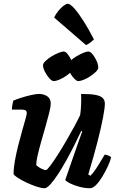

<svg xmlns="http://www.w3.org/2000/svg" viewBox="-20 -998 616 1018"><path d="M216 0Q199 0 172.5 -9Q146 -18 118.5 -31Q91 -44 72.5 -56.5Q54 -69 52 -75Q52 -106 59 -145.5Q66 -185 76.5 -226.5Q87 -268 97.5 -304.5Q108 -341 115 -366.5Q122 -392 122 -398Q122 -410 114 -413.5Q106 -417 92 -417H43Q43 -430 46 -443.5Q49 -457 50 -464Q65 -471 91.5 -479.5Q118 -488 145 -494Q172 -500 186 -500Q212 -500 230.5 -487.5Q249 -475 249 -450Q249 -433 241 -400.5Q233 -368 221.5 -328Q210 -288 198.5 -247.5Q187 -207 179.5 -174Q172 -141 172 -123Q181 -113 198 -104.5Q215 -96 223 -96Q229 -96 246 -118.5Q263 -141 286 -177Q309 -213 332.5 -253.5Q356 -294 375.5 -330Q395 -366 405 -388Q409 -413 410 -444.5Q411 -476 410 -500Q461 -500 488 -494.5Q515 -489 525.5 -477.5Q536 -466 536 -448Q536 -427 526.5 -376Q517 -325 497.5 -248.5Q478 -172 448 -73L459 -66Q470 -76 484 -96Q498 -116 511.5 -139Q525 -162 535 -178Q544 -178 555.5 -173Q567 -168 569 -163Q564 -142 551 -114.5Q538 -87 522 -60.5Q506 -34 489 -17Q472 0 457 0Q429 0 400 -8Q371 -16 350 -26.5Q329 -37 326 -44L376 -188Q388 -223 399 -254Q410 -285 416 -301L411 -304Q395 -270 374.5 -229Q354 -188 331.5 -147.5Q309 -107 287 -73.5Q265 -40 246.5 -20Q228 0 216 0ZM395 -568Q386 -568 372 -583Q358 -598 348.5 -618Q339 -638 339 -652Q339 -662 352 -674.5Q365 -687 384 -698.5Q403 -710 421 -717.5Q439 -725 448 -725Q459 -725 471.5 -709.5Q484 -694 492.5 -674.5Q501 -655 501 -640Q501 -630 488.5 -617.5Q476 -605 458.5 -593.5Q441 -582 423.5 -575Q406 -568 395 -568ZM265 -568Q255 -568 241.5 -583Q228 -598 218 -618Q208 -638 208 -652Q208 -662 221 -674.5Q234 -687 252.5 -698.5Q271 -710 290 -717.5Q309 -725 317 -725Q328 -725 340 -709.5Q352 -694 360.5 -674Q369 -654 369 -640Q369 -630 357 -617.5Q345 -605 327.5 -593.5Q310 -582 293 -575Q276 -568 265 -568ZM436 -759 267 -905Q276 -924 289.5 -940.5Q303 -957 317 -967.5Q331 -978 339 -978Q352 -978 373.5 -954Q395 -930 422 -888Q449 -846 478 -789Q472 -783 460.5 -773.5Q449 -764 436 -759Z"/></svg>

Font: Texturina Medium 12pt ExtraBold
Style: Italic
Weight: 800
Italic angle: -11°
Version: Version 1.002